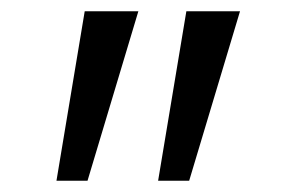

<svg xmlns="http://www.w3.org/2000/svg" viewBox="-20 -720 505 340"><path d="M130 -700H225L135 -400H80ZM310 -700H405L315 -400H260Z"/></svg>

Font: Jost*
Style: Regular
Weight: 400
Version: Version 3.7